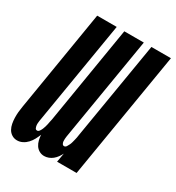

<svg xmlns="http://www.w3.org/2000/svg" viewBox="-178 -845 884 963"><g transform="rotate(30 264.5 -363.5)"><path d="M66 8Q49 8 35.5 -0.5Q22 -9 14.5 -22.5Q7 -36 4 -52Q1 -68 0.5 -85Q0 -102 1.5 -118.5Q3 -135 6 -152L102 -735H215L115 -133Q114 -126 113.5 -119Q113 -112 114 -105Q115 -98 118 -91.5Q121 -85 129 -85Q136 -85 141.5 -93Q147 -101 150 -108.5Q153 -116 155.5 -124Q158 -132 159.5 -139.5Q161 -147 162.5 -155Q164 -163 166 -171L259 -735H372L272 -133Q271 -126 270.5 -119Q270 -112 270.5 -105Q271 -98 274.5 -91.5Q278 -85 285 -85Q293 -85 298 -93Q303 -101 306.5 -108.5Q310 -116 312 -124Q314 -132 316 -139.5Q318 -147 319.5 -155Q321 -163 322 -171L416 -735H529L407 0H294L303 -52Q297 -40 289 -29Q281 -18 270.5 -9.5Q260 -1 247.5 3.5Q235 8 223 8Q207 8 194 0.5Q181 -7 173 -19.5Q165 -32 161.5 -46.5Q158 -61 157 -77Q151 -62 143 -47Q135 -32 123.5 -19.5Q112 -7 97 0.5Q82 8 66 8Z"/></g></svg>

Font: Iosevka Curly Heavy Oblique
Style: Regular
Weight: 900
Italic angle: -9°
Monospace: yes
Designer: Belleve Invis
Foundry: Belleve Invis
Version: Version 11.1.0; ttfautohint (v1.8.3)